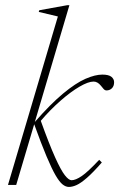

<svg xmlns="http://www.w3.org/2000/svg" viewBox="-20 -730 470 758"><path d="M254 -709.5 117.5 -248.5Q180 -320 229.5 -361Q279 -402 317.2 -418.8Q355.5 -435.5 384 -435.5Q409 -435.5 419.8 -426.8Q430.5 -418 430.5 -405.5Q430.5 -390 421.8 -381.5Q413 -373 400.5 -373Q394 -373 389 -378.8Q384 -384.5 378 -392Q365 -408 349.5 -408Q328.5 -408 293.8 -387.8Q259 -367.5 218.8 -332.2Q178.5 -297 141 -253Q174.5 -160 197.5 -109Q220.5 -58 236 -38.2Q251.5 -18.5 262.5 -18.5Q278.5 -18.5 302.8 -35Q327 -51.5 371.5 -99L382 -88.5Q347 -48.5 323 -27.8Q299 -7 282.5 0.5Q266 8 252 8Q239.5 8 227 -2Q214.5 -12 199.2 -38.2Q184 -64.5 163.5 -113.2Q143 -162 115 -239.5L44 0H11.5L208.5 -665L133 -683L135 -689.5L245.5 -709.5Z"/></svg>

Font: Newsreader Text ExtraLight
Style: Italic
Weight: 275
Italic angle: -17°
Designer: Hugues Gentile
Foundry: Production Type
Version: Version 1.001